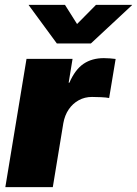

<svg xmlns="http://www.w3.org/2000/svg" viewBox="-20 -772 565 792"><path d="M2 0 89.4 -529.3H279.3L263.2 -430.7H266.1Q290 -485.4 324.7 -508.8Q359.4 -532.2 408.2 -532.2Q421.9 -532.2 433.6 -531.2Q445.3 -530.3 457 -528.8L430.2 -367.7Q418.5 -370.1 397.5 -371.1Q376.5 -372.1 359.4 -372.1Q329.6 -372.1 304.9 -358.6Q280.3 -345.2 263.7 -321Q247.1 -296.9 241.2 -263.7L197.8 0ZM248 -752 297.9 -672.9 376 -752H524.9L524.4 -750.5L355 -592.8H214.4L98.6 -750.5V-752Z"/></svg>

Font: Inter 24pt Black
Style: Italic
Weight: 900
Italic angle: -9.3988°
Designer: Rasmus Andersson
Foundry: rsms
Version: Version 4.001;git-66647c0bb